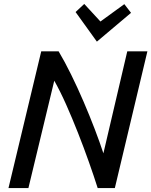

<svg xmlns="http://www.w3.org/2000/svg" viewBox="-20 -953 767 973"><path d="M23 0 189 -693H277Q308 -641 340.5 -575Q373 -509 403.5 -438Q434 -367 460 -299Q486 -231 504 -176L625 -693H727L562 0H475Q456 -60 430.5 -132Q405 -204 375.5 -279Q346 -354 315.5 -422.5Q285 -491 255 -544L124 0ZM471 -742 363 -892 407 -933 489 -844 610 -932 644 -888Z"/></svg>

Font: Ubuntu Sans Medium
Style: Italic
Weight: 500
Italic angle: -13.5°
Designer: Dalton Maag Ltd
Foundry: Dalton Maag Ltd
Version: Version 1.006